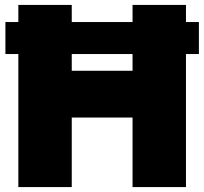

<svg xmlns="http://www.w3.org/2000/svg" viewBox="-20 -760 830 780"><path d="M2 -540.5V-670.5H788V-540.5ZM54.5 0V-740H271.5V-472.5H518.5V-740H735.5V0H518.5V-282.5H271.5V0Z"/></svg>

Font: Encode Sans SC Condensed Thin Black
Style: Regular
Weight: 900
Version: Version 3.002